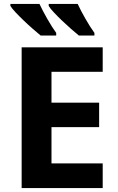

<svg xmlns="http://www.w3.org/2000/svg" viewBox="-20 -954 600 974"><path d="M501 0H89.8V-713.9H501V-589.8H241.2V-433.1H482.9V-309.1H241.2V-125H501ZM374 -934.1Q389.6 -900.4 413.8 -858.2Q438 -815.9 459 -787.1V-773.9H379.9Q363.3 -787.6 340.3 -807.6Q317.4 -827.6 294.4 -849.6Q271.5 -871.6 253.2 -891.1Q234.9 -910.6 227.1 -923.8V-934.1ZM180.2 -934.1Q195.8 -900.4 220 -858.2Q244.1 -815.9 265.1 -787.1V-773.9H186Q169.4 -787.6 146.5 -807.6Q123.5 -827.6 100.6 -849.6Q77.6 -871.6 59.3 -891.1Q41 -910.6 32.7 -923.8V-934.1Z"/></svg>

Font: Open Sans
Style: Bold
Weight: 700
Designer: Monotype Design Team
Foundry: Monotype Imaging Inc.
Version: Version 3.000; ttfautohint (v1.8.4)